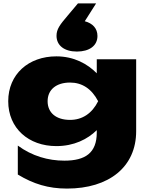

<svg xmlns="http://www.w3.org/2000/svg" viewBox="-20 -919 865 1121"><path d="M309 -66C412 -66 491 -106 545 -159V-145C545 -26 478 19 356 19C261 19 167 -8 84 -69V100C175 155 262 182 371 182C616 182 775 56 775 -153V-573H545V-491C491 -546 412 -590 309 -590C147 -590 28 -486 28 -328C28 -170 147 -66 309 -66ZM435 -899 376 -829C330 -775 310 -749 310 -710C310 -653 356 -618 429 -618C502 -618 549 -652 549 -709C549 -753 521 -783 475 -795L541 -899ZM389 -219C307 -219 258 -261 258 -328C258 -396 309 -437 389 -437C459 -437 515 -401 553 -328C517 -256 460 -219 389 -219Z"/></svg>

Font: Bounded ExtBd
Style: Regular
Weight: 800
Designer: Vlad Churkin
Version: Version 3.0